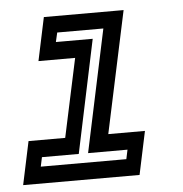

<svg xmlns="http://www.w3.org/2000/svg" viewBox="-44 -583 598 626"><g transform="rotate(-5 255.0 -270.0)"><path d="M7 0 37 -141.5H157L212 -398.5H92L122 -540H383L298 -141.5H418L388 0ZM69.5 -55H349.5L356 -85.5H227L312 -486H161L154 -455.5H274.5L196.5 -85.5H76Z"/></g></svg>

Font: Tourney Expanded SemiBold
Style: Italic
Weight: 600
Width: 7
Italic angle: -12°
Designer: Tyler Finck
Foundry: Etcetera Type Co
Version: Version 1.010; ttfautohint (v1.8.3)